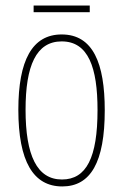

<svg xmlns="http://www.w3.org/2000/svg" viewBox="-20 -661 443 691"><path d="M303 -641H101V-617H303ZM357 -264C357 -433 315 -537 202 -537C96 -537 46 -444 46 -266C46 -80 100 10 204 10C306 10 357 -77 357 -264ZM72 -266C72 -424 110 -512 202 -512C298 -512 331 -418 331 -265C331 -94 291 -15 203 -15C113 -15 72 -102 72 -266Z"/></svg>

Font: Noto Sans Devanagari ExtraCondensed Thin
Style: Regular
Weight: 100
Width: 2
Designer: Jelle Bosma - Monotype Design Team
Foundry: Monotype Imaging Inc.
Version: Version 2.004